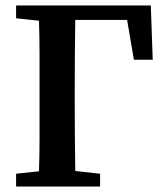

<svg xmlns="http://www.w3.org/2000/svg" viewBox="-20 -684 607 704"><path d="M39 -617V-664H533L540 -465H471L446 -611H256Q255 -548 254.5 -483Q254 -418 254 -353V-302Q254 -244 254.5 -182Q255 -120 256 -57L347 -47V0H39V-47L123 -56Q125 -118 125 -180.5Q125 -243 125 -302V-353Q125 -416 125 -480Q125 -544 123 -608Z"/></svg>

Font: Source Serif 4 Semibold
Style: Regular
Weight: 600
Designer: Frank Grießhammer
Foundry: Adobe
Version: Version 4.005;hotconv 1.1.0;makeotfexe 2.6.0